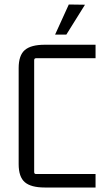

<svg xmlns="http://www.w3.org/2000/svg" viewBox="-20 -834 467 854"><path d="M225 -680 286 -814 358 -813 275 -680ZM405 -60V0H179Q118 0 90.5 -23.5Q63 -47 63 -104V-531Q63 -588 90.5 -611.5Q118 -635 179 -635H405V-575H140Q132 -575 132 -566V-69Q132 -60 140 -60Z"/></svg>

Font: Gemunu Libre Light
Style: Regular
Weight: 300
Designer: Puspanada Ekanayake, Sola Matas, Pathum Egodawatta, Kosala Senevirathne
Foundry: mooniak
Version: Version 1.100